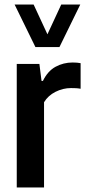

<svg xmlns="http://www.w3.org/2000/svg" viewBox="-20 -828 381 848"><path d="M54 0V-545.5H154L163.5 -470.5H169.5Q190.5 -514 225.2 -533Q260 -552 301 -552Q311 -552 320.2 -551.2Q329.5 -550.5 336 -549V-436Q325.5 -438 315 -438.5Q304.5 -439 293.5 -439Q258 -439 225.2 -422.5Q192.5 -406 174.5 -376.5V0ZM136.5 -620 44.5 -808H128.5L189.5 -676.5L250.5 -808H334.5L242.5 -620Z"/></svg>

Font: Encode Sans Condensed Condensed SemiBold
Style: Regular
Weight: 600
Width: 3
Designer: Multiple Designers
Foundry: Impallari Type
Version: Version 3.000; ttfautohint (v1.8.3) -l 8 -r 50 -G 200 -x 14 